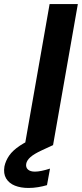

<svg xmlns="http://www.w3.org/2000/svg" viewBox="-99 -720 406 952"><path d="M24 0 147 -700H287L164 0ZM42 212Q4 212 -25 200.5Q-54 189 -68.5 165Q-83 141 -77 105Q-71 77 -53.5 51.5Q-36 26 0 2Q36 -22 96 -46L144 -65L163 0L109 25Q70 43 52 59Q34 75 31 92Q28 110 39.5 120.5Q51 131 74 131Q89 131 108 127Q127 123 149 116L134 198Q114 204 90 208Q66 212 42 212Z"/></svg>

Font: DM Sans 17pt ExtraBold
Style: Italic
Weight: 800
Italic angle: -10°
Version: Version 4.004;gftools[0.9.30]